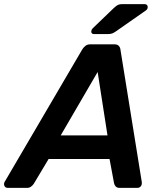

<svg xmlns="http://www.w3.org/2000/svg" viewBox="-65 -916 782 936"><path d="M-26 0Q-39 0 -43.5 -10Q-48 -20 -42 -30L336 -675Q342 -685 351.5 -692.5Q361 -700 376 -700H492Q507 -700 514 -692.5Q521 -685 522 -675L626 -30Q628 -16 621.5 -8Q615 0 604 0H519Q506 0 499.5 -6.5Q493 -13 491 -23L469 -141H172L99 -19Q94 -12 86 -6Q78 0 66 0ZM231 -256H459L411 -565ZM393 -750Q379 -750 380 -764Q381 -772 387 -778L491 -878Q503 -889 511 -892.5Q519 -896 532 -896H639Q648 -896 652 -891Q656 -886 655 -880Q654 -870 646 -865L500 -763Q490 -756 482 -753Q474 -750 462 -750Z"/></svg>

Font: Rubik Light Medium
Style: Italic
Weight: 500
Italic angle: -12°
Version: Version 2.104